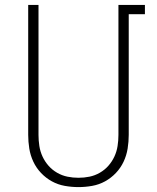

<svg xmlns="http://www.w3.org/2000/svg" viewBox="-20 -755 640 783"><path d="M300 8Q272 8 244 3Q216 -2 191.5 -15.5Q167 -29 147.5 -49.5Q128 -70 116 -95.5Q104 -121 99.5 -149Q95 -177 95 -205V-735H137V-205Q137 -182 140.5 -159.5Q144 -137 153.5 -116.5Q163 -96 178 -79Q193 -62 213 -50.5Q233 -39 255 -34.5Q277 -30 300 -30Q323 -30 345 -34.5Q367 -39 387 -50.5Q407 -62 422 -79Q437 -96 446.5 -116.5Q456 -137 459.5 -159.5Q463 -182 463 -205V-735H571V-697H505V-205Q505 -177 500.5 -149Q496 -121 484 -95.5Q472 -70 452.5 -49.5Q433 -29 408.5 -15.5Q384 -2 356 3Q328 8 300 8Z"/></svg>

Font: Iosevka Extralight Extended
Style: Regular
Weight: 200
Width: 7
Monospace: yes
Designer: Belleve Invis
Foundry: Belleve Invis
Version: Version 32.5.0; ttfautohint (v1.8.4)